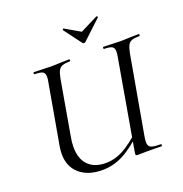

<svg xmlns="http://www.w3.org/2000/svg" viewBox="-142 -922 1011 1059"><g transform="rotate(-20 363.5 -392.0)"><path d="M99 -147Q99 -165 102 -186L165 -544Q169 -561 169 -576Q169 -598 156 -605.5Q143 -613 108 -613Q106 -613 106 -619Q106 -625 108 -625L150 -624Q188 -622 211 -622Q235 -622 273 -624L317 -625Q319 -625 319 -619Q319 -613 317 -613Q287 -613 271.5 -607Q256 -601 248.5 -586.5Q241 -572 235 -542L179 -221Q173 -190 173 -162Q173 -92 209.5 -55Q246 -18 313 -18Q363 -18 413 -44Q463 -70 531 -134L541 -124Q466 -51 406 -19.5Q346 12 281 12Q198 12 148.5 -30.5Q99 -73 99 -147ZM481 -19 572 -542Q576 -561 576 -577Q576 -598 563 -605.5Q550 -613 516 -613Q514 -613 514 -619Q514 -625 516 -625L559 -624Q597 -622 620 -622Q643 -622 681 -624L725 -625Q727 -625 727 -619Q727 -613 725 -613Q695 -613 680 -607.5Q665 -602 657 -588Q649 -574 643 -544L561 -81Q558 -63 558 -51Q558 -27 573 -19.5Q588 -12 631 -12Q635 -12 635 -6Q635 0 631 0L548 -1L493 0Q483 0 481 -3Q479 -6 481 -19ZM339 -789Q339 -792 341.5 -794Q344 -796 346 -795L434 -744L538 -796H539Q542 -796 544 -793Q546 -790 544 -788L434 -685Q430 -681 424 -681Q419 -681 416 -685L339 -788Z"/></g></svg>

Font: Cormorant Infant Medium
Style: Italic
Weight: 500
Italic angle: -10°
Designer: Christian Thalmann (Catharsis Fonts)
Foundry: Catharsis Fonts
Version: Version 4.000